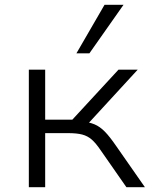

<svg xmlns="http://www.w3.org/2000/svg" viewBox="-20 -779 632 799"><path d="M100 0V-489H168V-281H281L473 -489H553L337 -254L317 -274Q351 -271 373.5 -261.5Q396 -252 416.5 -231Q437 -210 463 -172L583 0H506L398 -155Q379 -183 362 -198Q345 -213 322.5 -219Q300 -225 263 -225H168V0ZM298 -557 415 -759H494L352 -557Z"/></svg>

Font: Nunito Sans 10pt SemiExpanded Light
Style: Regular
Weight: 300
Width: 6
Designer: Vernon Adams
Foundry: Vernon Adams
Version: Version 3.101;gftools[0.9.27]